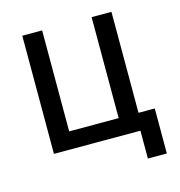

<svg xmlns="http://www.w3.org/2000/svg" viewBox="-99 -618 779 832"><g transform="rotate(-15 290.0 -202.5)"><path d="M463 0H75V-530H164V-77H386V-530H475V-77H548V125H463Z"/></g></svg>

Font: Golos UI VF
Style: Regular
Weight: 400
Designer: A.Korolkova, Vitaly Kuzmin
Foundry: ParaType Ltd
Version: Version 2.000